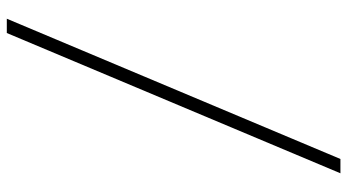

<svg xmlns="http://www.w3.org/2000/svg" viewBox="-248 -652 1020 564"><g transform="rotate(-90 262.0 -370.0)"><path d="M35 120H77L489 -860H447Z"/></g></svg>

Font: Spartan Light
Style: Regular
Weight: 300
Designer: Matt Bailey, Mirko Velimirovic
Foundry: Matt Bailey
Version: Version 1.003; ttfautohint (v1.8.3)